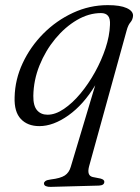

<svg xmlns="http://www.w3.org/2000/svg" viewBox="-20 -483 546 749"><path d="M178 246Q167 246.5 159.2 243.2Q151.5 240 151.5 232.5Q151.5 227.5 157.2 223.2Q163 219 178.5 217Q216 212.5 232.8 201.5Q249.5 190.5 256 168L351.5 -150.5Q306 -75 247 -33Q188 9 133.5 9Q87.5 9 61.2 -19Q35 -47 37 -103.5Q38.5 -172.5 68.5 -236.8Q98.5 -301 149.2 -352Q200 -403 264.8 -433Q329.5 -463 400.5 -463Q449 -463 474.2 -451.5Q499.5 -440 499 -421.5Q498 -406.5 488.8 -395.8Q479.5 -385 474 -364L327.5 166Q318 202 341.5 207.5L372 213.5Q387 217.5 387 226Q387 240 366 241ZM110 -109Q109.5 -70.5 124.5 -53Q139.5 -35.5 165.5 -35.5Q196 -35.5 229.2 -58Q262.5 -80.5 293.8 -118Q325 -155.5 350.5 -201.5Q376 -247.5 391.8 -295.2Q407.5 -343 409 -385.5Q410.5 -410.5 401.5 -421.2Q392.5 -432 374 -432Q326.5 -432 280 -404.8Q233.5 -377.5 195.5 -331.5Q157.5 -285.5 134.2 -228Q111 -170.5 110 -109Z"/></svg>

Font: Fraunces 9pt S000 Light
Style: Italic
Weight: 300
Italic angle: -16°
Version: Version 1.000; ttfautohint (v1.8.3)